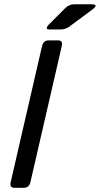

<svg xmlns="http://www.w3.org/2000/svg" viewBox="-20 -892 474 912"><path d="M216.3 -752Q188.5 -752 214.4 -777.8L290 -853.5Q308.1 -871.6 332 -871.6H414.6Q452.1 -871.6 418 -846.2L310.1 -766.1Q290.5 -752 268.1 -752ZM48.8 0Q24.4 0 30.8 -26.9L179.7 -673.3Q186 -700.2 210.4 -700.2H255.4Q279.8 -700.2 273.4 -673.3L124.5 -26.9Q118.2 0 93.8 0Z"/></svg>

Font: Istok
Style: Italic
Weight: 500
Italic angle: -13°
Designer: Andrey V. Panov
Foundry: Andrey V. Panov
Version: Version 1.0.3